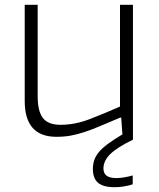

<svg xmlns="http://www.w3.org/2000/svg" viewBox="-20 -560 661 800"><path d="M215 10Q83 10 83 -139V-540H137V-159Q137 -96 159 -68Q181 -40 232 -40Q292 -40 352 -63Q412 -86 480 -116V-540H534V22Q468 54 439.5 82Q411 110 411 142Q411 182 464 182Q494 182 533 171V208Q518 213 498 216.5Q478 220 458 220Q410 220 388.5 201.5Q367 183 367 144Q367 124 373 106.5Q379 89 393 72.5Q407 56 431 38.5Q455 21 490 0L485 -70H481Q431 -49 395.5 -34Q360 -19 331 -9.5Q302 0 275 5Q248 10 215 10Z"/></svg>

Font: Encode Sans Wide
Style: ExtraLight
Weight: 200
Designer: Pablo Impallari, Andres Torresi
Foundry: Pablo Impallari, Andres Torresi
Version: Version 1.000; ttfautohint (v1.00) -l 8 -r 50 -G 200 -x 14 -